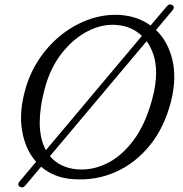

<svg xmlns="http://www.w3.org/2000/svg" viewBox="-20 -780 810 851"><path d="M67.5 47.5Q54.5 39 67 24L140 -63Q92 -117 77.8 -201.5Q63.5 -286 94 -390Q116 -464.5 158.8 -525.8Q201.5 -587 258.8 -630.8Q316 -674.5 381.5 -696.2Q447 -718 514.5 -713.5Q590.5 -708 647.5 -667L718.5 -751Q730.5 -766 743.5 -757Q757 -749 744.5 -734L671.5 -647Q724.5 -596.5 744 -515Q763.5 -433.5 738.5 -332.5Q709 -215.5 644 -135.5Q579 -55.5 490.8 -17Q402.5 21.5 303 14Q220.5 8.5 162 -41L93 41.5Q81 56 67.5 47.5ZM156 -234Q156.5 -197.5 163.5 -167.8Q170.5 -138 183.5 -114.5L609 -621Q564 -663.5 500 -669Q435 -675.5 369.8 -642.2Q304.5 -609 253 -543Q201.5 -477 177.5 -384Q166 -340.5 161 -303.2Q156 -266 156 -234ZM321.5 -29.5Q388 -24 452.8 -55.2Q517.5 -86.5 570.5 -156.5Q623.5 -226.5 654 -338Q663.5 -372.5 667.8 -403Q672 -433.5 672 -460Q671.5 -502.5 660.2 -537Q649 -571.5 630 -597.5L201.5 -88Q223.5 -61.5 254.2 -47Q285 -32.5 321.5 -29.5Z"/></svg>

Font: Fraunces 9pt S100 Light
Style: Italic
Weight: 300
Italic angle: -16°
Version: Version 1.000; ttfautohint (v1.8.3)